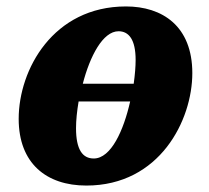

<svg xmlns="http://www.w3.org/2000/svg" viewBox="-20 -566 649 596"><path d="M248 10C476 10 577 -193 577 -339C577 -485 484 -546 371 -546C145 -546 38 -350 38 -197C38 -59 124 10 248 10ZM348 -469C380 -469 401 -443 401 -380C401 -360 399 -334 395 -306H237C259 -391 299 -469 348 -469ZM271 -74C236 -74 216 -102 216 -168C216 -193 219 -221 224 -251H384C364 -162 325 -74 271 -74Z"/></svg>

Font: Noto Serif SemiCondensed Black
Style: Italic
Weight: 900
Width: 4
Italic angle: -12°
Designer: Monotype Design Team
Foundry: Monotype Imaging Inc.
Version: Version 2.014